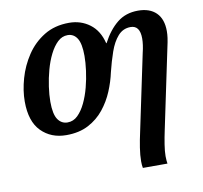

<svg xmlns="http://www.w3.org/2000/svg" viewBox="-85 -638 1027 969"><g transform="rotate(-10 428.5 -153.0)"><path d="M570 240Q567 226 567 206Q567 175 573 136.5Q579 98 588 58L670 -332Q675 -352 677.5 -370.5Q680 -389 680 -404Q680 -471 632 -471Q593 -471 567 -441.5Q541 -412 524.5 -364.5Q508 -317 495 -264Q485 -217 465 -169Q445 -121 412.5 -80.5Q380 -40 332.5 -15Q285 10 219 10Q141 10 91 -40.5Q41 -91 41 -193Q41 -249 58.5 -310.5Q76 -372 111.5 -425.5Q147 -479 201.5 -512.5Q256 -546 330 -546Q390 -546 435.5 -512Q481 -478 497 -412H499Q532 -475 576 -510.5Q620 -546 683 -546Q743 -546 776 -513.5Q809 -481 809 -419Q809 -403 806.5 -384.5Q804 -366 797 -335L712 70Q704 107 698.5 142Q693 177 693 202Q693 215 694 224Q695 233 696 240ZM236 -52Q266 -52 288.5 -74Q311 -96 328 -131.5Q345 -167 356 -209Q367 -251 372.5 -293Q378 -335 378 -368Q378 -431 360.5 -458.5Q343 -486 312 -486Q283 -486 260.5 -464.5Q238 -443 220.5 -408Q203 -373 191.5 -331Q180 -289 174 -246.5Q168 -204 168 -170Q168 -106 186.5 -79Q205 -52 236 -52Z"/></g></svg>

Font: Noto Serif SemiCondensed SemiBold
Style: Italic
Weight: 600
Width: 4
Italic angle: -12°
Designer: Monotype Design Team
Foundry: Monotype Imaging Inc.
Version: Version 2.014; ttfautohint (v1.8.4.7-5d5b)